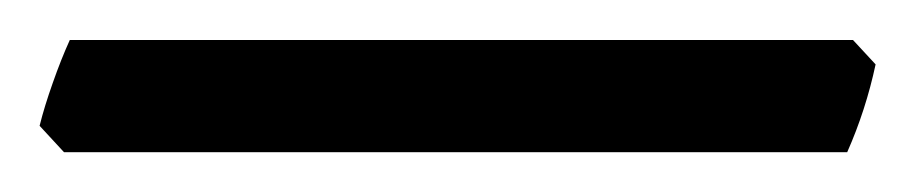

<svg xmlns="http://www.w3.org/2000/svg" viewBox="-32 44 458 96"><path d="M0 120.1 -12.2 106.9Q-9.8 97.2 -5.6 85.4Q-1.5 73.7 2.9 64H394.5L405.8 76.2Q400.9 99.1 391.6 120.1Z"/></svg>

Font: David Libre
Style: Regular
Weight: 400
Designer: Ismar David, J. Victor Gaultney, Annie Olsen and Meir Sadan
Foundry: Monotype Imaging Inc. & SIL International
Version: Version 1.100; ttfautohint (v1.8.4.7-5d5b)